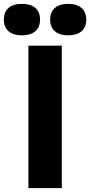

<svg xmlns="http://www.w3.org/2000/svg" viewBox="-98 -977 468 997"><path d="M49.5 0V-740H223V0ZM-78 -875Q-78 -914.5 -53.5 -935.8Q-29 -957 16 -957Q61 -957 85.5 -935.8Q110 -914.5 110 -875Q110 -836 85.5 -814.8Q61 -793.5 16 -793.5Q-29 -793.5 -53.5 -814.8Q-78 -836 -78 -875ZM162.5 -875Q162.5 -914.5 187 -935.8Q211.5 -957 256.5 -957Q301 -957 325.5 -935.5Q350 -914 350 -875Q350 -836 325.5 -814.8Q301 -793.5 256.5 -793.5Q211.5 -793.5 187 -814.8Q162.5 -836 162.5 -875Z"/></svg>

Font: Encode Sans Condensed ExtraBold
Style: Regular
Weight: 800
Width: 3
Designer: Multiple Designers
Foundry: Impallari Type
Version: Version 2.000